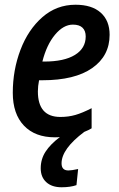

<svg xmlns="http://www.w3.org/2000/svg" viewBox="-20 -570 503 811"><path d="M145 -231Q140 -206 140 -184Q140 -76 235 -76Q269 -76 298.5 -84.5Q328 -93 367 -113V-28Q354 -20 336 -13Q240 59 240 120Q240 150 269 150Q282 150 310 144L303 212Q277 221 240 221Q199 221 175.5 199.5Q152 178 152 141Q152 102 172.5 70.5Q193 39 233 9Q226 10 212 10Q128 10 81 -39.5Q34 -89 34 -178Q34 -274 66.5 -359.5Q99 -445 159 -497.5Q219 -550 299 -550Q368 -550 405.5 -516.5Q443 -483 443 -423Q443 -334 369.5 -282.5Q296 -231 159 -231ZM159 -310H167Q251 -310 296.5 -338Q342 -366 342 -416Q342 -440 328.5 -453Q315 -466 288 -466Q248 -466 212.5 -423.5Q177 -381 159 -310Z"/></svg>

Font: Noto Sans UI NarrowMedium
Style: Italic
Weight: 500
Width: 4
Italic angle: -12°
Designer: Monotype Design Team
Foundry: Monotype Imaging Inc.
Version: Version 1.001